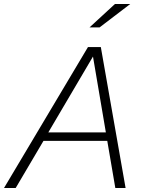

<svg xmlns="http://www.w3.org/2000/svg" viewBox="-60 -934 706 954"><path d="M-40 0 377 -700H441L564 0H513L473 -234H156L18 0ZM180 -276H466L402 -653ZM385 -798 511 -914H587L435 -798Z"/></svg>

Font: Red Hat Text VF
Style: Italic
Weight: 300
Italic angle: -12°
Designer: Pentagram, MCKL
Foundry: Pentagram, MCKL
Version: Version 1.023